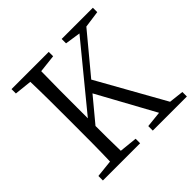

<svg xmlns="http://www.w3.org/2000/svg" viewBox="-180 -906 1083 1083"><g transform="rotate(-45 361.5 -364.5)"><path d="M634 -46 408 -449 600 -680 701 -694V-729H452V-694L545 -680L240 -308V-392C240 -491 240 -588 242 -682L349 -694V-729H52V-694L156 -683C159 -587 159 -489 159 -392V-337C159 -239 159 -142 156 -47L52 -36V0H349V-36L242 -47C240 -120 240 -189 240 -247L358 -389L546 -46L450 -36V0H722V-36Z"/></g></svg>

Font: Source Han Serif
Style: Regular
Weight: 400
Designer: Ryoko NISHIZUKA 西塚涼子 (kana & ideographs); Frank Grießhammer (Latin, Greek & Cyrillic); Wenlong ZHANG 张文龙 (bopomofo); San
Foundry: Adobe Systems Incorporated
Version: Version 1.001;PS 1.001;hotconv 16.6.54;makeotf.lib2.5.65590